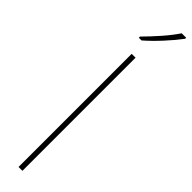

<svg xmlns="http://www.w3.org/2000/svg" viewBox="-350 -955 912 912"><g transform="rotate(45 106.5 -498.5)"><path d="M110 0H84V-760H110ZM213 -990Q187 -955 147.5 -912Q108 -869 72 -838H54V-846Q88 -880 124 -921Q160 -962 183 -997H213Z"/></g></svg>

Font: Noto Sans Myanmar SemiCondensed Thin
Style: Regular
Weight: 100
Width: 4
Designer: Monotype Design Team
Foundry: Monotype Imaging Inc.
Version: Version 2.107; ttfautohint (v1.8.4.7-5d5b)